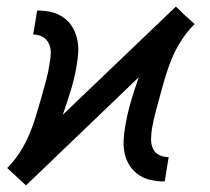

<svg xmlns="http://www.w3.org/2000/svg" viewBox="-20 -552 640 584"><path d="M59 12 30 -15 2 -41Q23 -62 39.5 -87.5Q56 -113 67.5 -139.5Q79 -166 87.5 -193.5Q96 -221 104 -249Q112 -277 119.5 -304.5Q127 -332 131 -360Q134 -375 134.5 -390.5Q135 -406 128.5 -419.5Q122 -433 109.5 -440Q97 -447 81 -447L93 -520Q115 -520 135 -515.5Q155 -511 171.5 -500Q188 -489 198.5 -472.5Q209 -456 214 -436Q219 -416 218 -395Q217 -374 213 -352Q207 -315 195.5 -277.5Q184 -240 171 -203L515 -532L543 -505L572 -479Q551 -458 534 -432.5Q517 -407 505.5 -380.5Q494 -354 485.5 -326.5Q477 -299 469.5 -271Q462 -243 454.5 -215.5Q447 -188 442 -160Q440 -145 439.5 -129.5Q439 -114 445 -100.5Q451 -87 464 -80.5Q477 -74 493 -74L481 0Q459 0 438.5 -4.5Q418 -9 402 -20Q386 -31 375 -47.5Q364 -64 359.5 -84Q355 -104 356 -125Q357 -146 361 -168Q367 -205 378 -242.5Q389 -280 402 -317Z"/></svg>

Font: Iosevka Etoile
Style: Italic
Weight: 400
Italic angle: -9°
Designer: Belleve Invis
Foundry: Belleve Invis
Version: Version 22.1.2; ttfautohint (v1.8.4)